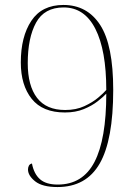

<svg xmlns="http://www.w3.org/2000/svg" viewBox="-20 -744 550 775"><path d="M212 11Q151 11 122 -12Q93 -35 93 -60Q93 -68 96.5 -75Q100 -82 109 -84Q117 -42 141.5 -20.5Q166 1 213 1Q314 1 361.5 -90.5Q409 -182 409 -366Q397 -353 374 -335Q351 -317 318 -303.5Q285 -290 242 -290Q152 -290 108 -345Q64 -400 64 -492Q64 -596 106.5 -660Q149 -724 236 -724Q332 -724 384.5 -643Q437 -562 437 -381Q437 -179 382.5 -84Q328 11 212 11ZM243 -300Q287 -300 320.5 -315.5Q354 -331 376.5 -350Q399 -369 409 -381Q409 -541 365 -627.5Q321 -714 237 -714Q159 -714 125.5 -652.5Q92 -591 92 -489Q92 -398 129.5 -349Q167 -300 243 -300Z"/></svg>

Font: Noto Serif Display SemiCondensed Thin
Style: Regular
Weight: 100
Width: 4
Designer: Monotype Design Team
Foundry: Monotype Imaging Inc.
Version: Version 2.009